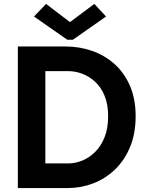

<svg xmlns="http://www.w3.org/2000/svg" viewBox="-20 -956 737 976"><path d="M70.7 0V-719.7H313.1Q383.9 -719.7 448.1 -697.4Q512.2 -675 562.1 -630.5Q611.9 -585.9 640.7 -519.5Q669.5 -453.1 669.5 -365.1Q669.5 -275.9 640.8 -207.8Q612.2 -139.6 563.4 -93.3Q514.6 -46.9 452.7 -23.5Q390.9 0 323.9 0ZM210.5 -125.3H327.2Q362.3 -125.3 397.8 -139.6Q433.3 -153.9 463.4 -183.4Q493.4 -213 511.5 -258.2Q529.7 -303.3 529.7 -365.1Q529.7 -426 511.5 -469.4Q493.4 -512.9 463.4 -540.5Q433.3 -568 397.8 -581.2Q362.3 -594.4 327.2 -594.4H210.5ZM214.2 -936.1 334.3 -844.6H337.1L459.4 -936.1L519.1 -872L350.2 -753.9H322.2L152.9 -872Z"/></svg>

Font: Reddit Sans
Style: Regular
Weight: 400
Designer: Stephen Hutchings
Foundry: Reddit
Version: Version 1.014